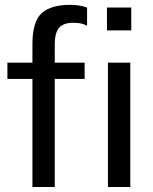

<svg xmlns="http://www.w3.org/2000/svg" viewBox="-20 -752 614 772"><path d="M507.8 -629.9V-721.7H410.2V-629.9ZM503.9 0V-500H414.1V0ZM330.1 -648.4V-721.7C309.9 -728.8 288.1 -732.4 264.6 -732.4C212.6 -733.1 173.8 -722.2 148.4 -699.7C123 -677.2 110.4 -635.7 110.4 -575.2V-500H9.8V-434.6H110.4V0H200.2V-434.6H320.3V-500H200.2V-573.2C200.2 -605.8 206.5 -628.7 219.2 -642.1C231.9 -655.4 252.6 -661.5 281.2 -660.2C299.5 -660.2 315.8 -656.2 330.1 -648.4Z"/></svg>

Font: FreeUniversal
Style: Regular
Weight: 400
Version: Version 1.001